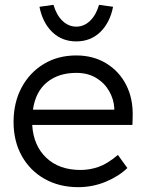

<svg xmlns="http://www.w3.org/2000/svg" viewBox="-20 -763 602 793"><path d="M303 10Q225 10 164.5 -24Q104 -58 70 -119Q36 -180 36 -259Q36 -339 69 -401Q102 -463 160.5 -498.5Q219 -534 295 -534Q365 -534 418.5 -501.5Q472 -469 501 -412.5Q530 -356 528 -282L527 -247H113Q118 -162 171 -111.5Q224 -61 313 -61Q350 -61 386.5 -73.5Q423 -86 467 -123L506 -69Q471 -35 417 -12.5Q363 10 303 10ZM295 -462Q222 -462 174.5 -423.5Q127 -385 116 -310H452V-317Q450 -353 431 -386.5Q412 -420 377.5 -441Q343 -462 295 -462ZM295 -592Q236 -592 196 -630.5Q156 -669 143 -735L201 -743Q213 -701 238 -677Q263 -653 295 -653Q327 -653 352 -677Q377 -701 389 -743L447 -735Q434 -669 394 -630.5Q354 -592 295 -592Z"/></svg>

Font: Lexend Deca Light
Style: Regular
Weight: 300
Designer: Bonnie Shaver-Troup, Thomas Jockin
Foundry: Lexend
Version: Version 1.008; ttfautohint (v1.8.4.7-5d5b)